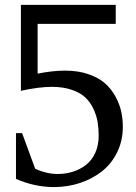

<svg xmlns="http://www.w3.org/2000/svg" viewBox="-20 -740 554 780"><path d="M44.9 -13.2V-199.2H69.8L123 -54.2Q169.9 -33.2 213.9 -33.2Q247.1 -33.2 276.4 -42.5Q305.7 -51.8 329.3 -70.1Q353 -88.4 366.9 -118.9Q380.9 -149.4 380.9 -189Q380.9 -219.2 376.5 -245.1Q372.1 -271 359.4 -298.1Q346.7 -325.2 326.4 -344.2Q306.2 -363.3 271.2 -375.2Q236.3 -387.2 190.9 -387.2Q138.2 -387.2 64.9 -371.1V-720.2H450.2V-643.1H132.8V-440.9Q194.3 -453.1 244.1 -453.1Q297.4 -453.1 339.1 -438.7Q380.9 -424.3 406.5 -401.6Q432.1 -378.9 449 -348.1Q465.8 -317.4 472.4 -287.1Q479 -256.8 479 -225.1Q479 -168.5 456.1 -121.6Q433.1 -74.7 394.5 -44.2Q356 -13.7 305.4 3.2Q254.9 20 199.2 20Q121.1 20 44.9 -13.2Z"/></svg>

Font: Amethysta
Style: Regular
Weight: 400
Designer: Konstantin Vinogradov, Alexei Vanyashin
Foundry: Cyreal (www.cyreal.org)
Version: Version 1.002